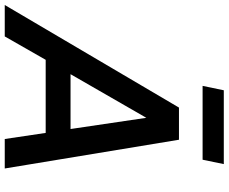

<svg xmlns="http://www.w3.org/2000/svg" viewBox="-118 -844 939 788"><g transform="rotate(90 351.0 -449.5)"><path d="M-23 0 398 -715H530L648 0H527L502 -168H202L106 0ZM261 -270H486L440 -581ZM309 -812 327 -899H630L612 -812Z"/></g></svg>

Font: Wix Madefor Text SemiBold
Style: Italic
Weight: 600
Italic angle: -12°
Designer: Dalton Maag Ltd
Foundry: Dalton Maag Ltd
Version: Version 3.100